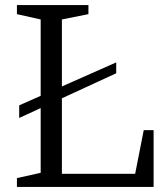

<svg xmlns="http://www.w3.org/2000/svg" viewBox="-20 -740 664 760"><path d="M56 -323V-273L440 -450V-493ZM225 -52V-663L330 -684V-720H47V-684L141 -663V-56L47 -35V0H588V-225H549L515 -52Z"/></svg>

Font: GradeGX
Style: Regular
Weight: 100
Width: 1
Designer: Adam Twardoch
Foundry: Adam Twardoch
Version: Version 2.002; DEVELOPMENT